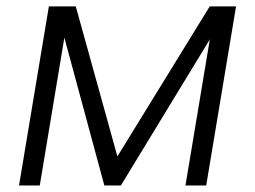

<svg xmlns="http://www.w3.org/2000/svg" viewBox="-20 -565 778 585"><path d="M128.9 -545.5H210.9L337.7 -88.4L619 -545.5H699.2L608.3 0H545.1L619.3 -445L348.4 0H297.9L176.1 -450.3L101.2 0H38Z"/></svg>

Font: Inter P Light
Style: Italic
Weight: 300
Italic angle: 9.39999°
Designer: Rasmus Andersson
Foundry: rsms
Version: Version 3.018;git-588b23468